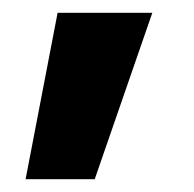

<svg xmlns="http://www.w3.org/2000/svg" viewBox="-20 -157 303 300"><path d="M20 123 70 -137H218L128 123Z"/></svg>

Font: Titillium Web
Style: Bold
Weight: 700
Version: Version 1.001;PS 57.000;hotconv 1.0.70;makeotf.lib2.5.55311